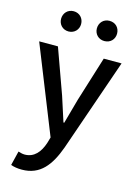

<svg xmlns="http://www.w3.org/2000/svg" viewBox="-146 -859 836 1166"><g transform="rotate(15 272.0 -275.5)"><path d="M393 -654C432 -654 457 -682 457 -717C457 -753 432 -781 393 -781C356 -781 330 -753 330 -717C330 -682 356 -654 393 -654ZM168 -654C205 -654 231 -682 231 -717C231 -753 205 -781 168 -781C131 -781 105 -753 105 -717C105 -682 131 -654 168 -654ZM530 -550H418L330 -267L287 -112H282C265 -163 248 -218 232 -267L130 -550H12L230 -4L219 34C199 94 164 137 104 137C89 137 75 132 64 129L42 219C61 226 83 230 111 230C227 230 285 151 328 33Z"/></g></svg>

Font: Spoqa Han Sans Neo Medium
Style: Regular
Weight: 500
Designer: [Spoqa Han Sans Neo] Dong-huui Kim  Younghwa Kang  Yujin Lee  [Noto Sans] Ryoko NISHIZUKA  (kana & ideographs); Paul D. 
Foundry: Spoqa (http://www.spoqa-han-sans.com)
Version: Version 1.000